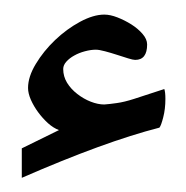

<svg xmlns="http://www.w3.org/2000/svg" viewBox="-20 -636 259 267"><path d="M208.5 -512.2Q210 -507.8 210 -498.5Q210 -484.4 207 -472.9Q204.1 -461.4 201.7 -458.5Q125.5 -439 10.3 -388.7V-429.7Q28.8 -439 62 -455.1Q54.2 -458 46.6 -464.8Q39.1 -471.7 33 -480Q26.9 -488.3 22.9 -497.3Q19 -506.3 19 -513.7Q19 -529.3 29.8 -547.1Q40.5 -564.9 56.6 -580.3Q72.8 -595.7 91.3 -605.7Q109.9 -615.7 125 -615.7Q133.3 -615.7 143.3 -611.8Q153.3 -607.9 162.6 -602.1Q171.9 -596.2 178.2 -588.9Q184.6 -581.5 184.6 -574.2Q184.6 -552.7 168 -552.7Q165 -552.7 158 -554.9Q150.9 -557.1 142.6 -559.8Q134.3 -562.5 126 -564.7Q117.7 -566.9 113.3 -566.9Q106.4 -566.9 98.1 -564.7Q89.8 -562.5 83.3 -558.8Q76.7 -555.2 72.3 -550.3Q67.9 -545.4 67.9 -540Q67.9 -529.8 73.2 -521Q78.6 -512.2 87.4 -505.4Q96.2 -498.5 106.2 -494.6Q116.2 -490.7 125 -490.7Q132.3 -491.2 142.6 -492.7Q152.8 -494.1 166.5 -498.5Z"/></svg>

Font: XB Kayhan
Style: Bold
Weight: 700
Designer: Behnam
Foundry: Irmug
Version: Version 7.300 2009